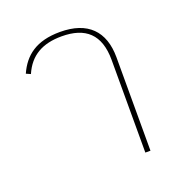

<svg xmlns="http://www.w3.org/2000/svg" viewBox="-104 -643 710 738"><g transform="rotate(-20 251.0 -274.0)"><path d="M389 0V-382C389 -489 331 -548 218 -548C120 -548 69 -507 40 -442L58 -434C87 -501 140 -530 218 -530C315 -530 368 -484 368 -379V0Z"/></g></svg>

Font: IBM Plex Thai Looped Thin
Style: Regular
Weight: 100
Designer: Mike Abbink, Paul van der Laan, Pieter van Rosmalen, Ben Mitchell, Mark Frömberg
Foundry: Bold Monday
Version: Version 1.0